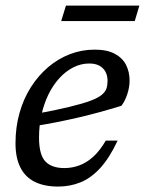

<svg xmlns="http://www.w3.org/2000/svg" viewBox="-20 -676 532 706"><path d="M308.5 -442.5Q277.5 -442.5 249.5 -428.2Q221.5 -414 198.2 -388.5Q175 -363 158.2 -328.8Q141.5 -294.5 132.5 -254.2Q123.5 -214 123.5 -170.5Q123.5 -107 146.8 -82.5Q170 -58 216.5 -58Q245.5 -58 272.2 -68Q299 -78 323.2 -100Q347.5 -122 369 -159H412.5Q382.5 -95 348.5 -58Q314.5 -21 276 -5.5Q237.5 10 194 10Q142.5 10 107.5 -7.5Q72.5 -25 54.8 -60.5Q37 -96 37 -149Q37 -208.5 51.8 -260.8Q66.5 -313 93.8 -355.8Q121 -398.5 157.2 -429.2Q193.5 -460 237 -476.8Q280.5 -493.5 328 -493.5Q374 -493.5 402.5 -478Q431 -462.5 443.8 -436.8Q456.5 -411 456.5 -380Q456.5 -355.5 448.2 -330.2Q440 -305 426.5 -287Q387.5 -275 347.5 -264Q307.5 -253 267.8 -243.8Q228 -234.5 189.8 -227Q151.5 -219.5 115 -213.5L118 -258.5Q190 -272 237.2 -283.5Q284.5 -295 312.5 -305.5Q340.5 -316 354 -327.2Q367.5 -338.5 371.5 -350.8Q375.5 -363 375.5 -378.5Q375.5 -398 367.8 -412.2Q360 -426.5 345.2 -434.5Q330.5 -442.5 308.5 -442.5ZM205 -598.5 222.5 -655.5H492.5L475.5 -598.5Z"/></svg>

Font: Newsreader 10pt
Style: Italic
Weight: 400
Italic angle: -17°
Version: Version 1.003